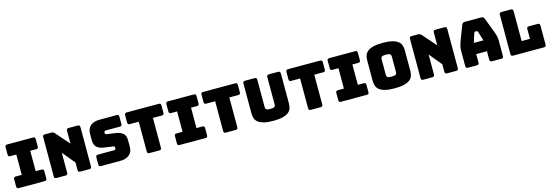

<svg xmlns="http://www.w3.org/2000/svg" viewBox="29 -1890 8779 3061"><g transform="rotate(-15 4418.5 -360.0)"><path d="M89 0Q70 0 61.5 -8.5Q53 -17 53 -36V-155Q53 -174 61.5 -182.5Q70 -191 89 -191H188V-527H89Q70 -527 61.5 -535.5Q53 -544 53 -563V-684Q53 -703 61.5 -711.5Q70 -720 89 -720H515Q534 -720 542.5 -711.5Q551 -703 551 -684V-563Q551 -544 542.5 -535.5Q534 -527 515 -527H418V-191H515Q534 -191 542.5 -182.5Q551 -174 551 -155V-36Q551 -17 542.5 -8.5Q534 0 515 0Z M860 0H710Q691 0 682.5 -8.5Q674 -17 674 -36V-684Q674 -703 682.5 -711.5Q691 -720 710 -720H814Q833 -720 846.5 -714Q860 -708 873 -693L1067 -471V-684Q1067 -703 1075.5 -711.5Q1084 -720 1103 -720H1253Q1272 -720 1280.5 -711.5Q1289 -703 1289 -684V-36Q1289 -17 1280.5 -8.5Q1272 0 1253 0H1103Q1084 0 1075.5 -8.5Q1067 -17 1067 -36V-159L896 -366V-36Q896 -17 887.5 -8.5Q879 0 860 0Z M1761 0H1445Q1426 0 1417.5 -8.5Q1409 -17 1409 -36V-153Q1409 -172 1417.5 -180.5Q1426 -189 1445 -189H1714Q1727 -189 1733.5 -197.5Q1740 -206 1740 -218Q1740 -235 1733.5 -243Q1727 -251 1714 -252L1564 -273Q1494 -283 1451.5 -319Q1409 -355 1409 -439V-544Q1409 -629 1464 -674.5Q1519 -720 1616 -720H1896Q1915 -720 1923.5 -711.5Q1932 -703 1932 -684V-565Q1932 -546 1923.5 -537.5Q1915 -529 1896 -529H1663Q1650 -529 1643 -520.5Q1636 -512 1636 -499Q1636 -486 1643 -477Q1650 -468 1663 -467L1812 -447Q1882 -437 1925 -401Q1968 -365 1968 -281V-176Q1968 -91 1912.5 -45.5Q1857 0 1761 0Z M2407 0H2245Q2226 0 2217.5 -8.5Q2209 -17 2209 -36V-527H2062Q2043 -527 2034.5 -535.5Q2026 -544 2026 -563V-684Q2026 -703 2034.5 -711.5Q2043 -720 2062 -720H2590Q2609 -720 2617.5 -711.5Q2626 -703 2626 -684V-563Q2626 -544 2617.5 -535.5Q2609 -527 2590 -527H2443V-36Q2443 -17 2434.5 -8.5Q2426 0 2407 0Z M2743 0Q2724 0 2715.5 -8.5Q2707 -17 2707 -36V-155Q2707 -174 2715.5 -182.5Q2724 -191 2743 -191H2842V-527H2743Q2724 -527 2715.5 -535.5Q2707 -544 2707 -563V-684Q2707 -703 2715.5 -711.5Q2724 -720 2743 -720H3169Q3188 -720 3196.5 -711.5Q3205 -703 3205 -684V-563Q3205 -544 3196.5 -535.5Q3188 -527 3169 -527H3072V-191H3169Q3188 -191 3196.5 -182.5Q3205 -174 3205 -155V-36Q3205 -17 3196.5 -8.5Q3188 0 3169 0Z M3668 0H3506Q3487 0 3478.5 -8.5Q3470 -17 3470 -36V-527H3323Q3304 -527 3295.5 -535.5Q3287 -544 3287 -563V-684Q3287 -703 3295.5 -711.5Q3304 -720 3323 -720H3851Q3870 -720 3878.5 -711.5Q3887 -703 3887 -684V-563Q3887 -544 3878.5 -535.5Q3870 -527 3851 -527H3704V-36Q3704 -17 3695.5 -8.5Q3687 0 3668 0Z M4597 -189Q4597 -143 4583.5 -105.5Q4570 -68 4535.5 -41.5Q4501 -15 4441 0Q4381 15 4288 15Q4195 15 4135 0Q4075 -15 4040.5 -41.5Q4006 -68 3992.5 -105.5Q3979 -143 3979 -189V-684Q3979 -703 3987.5 -711.5Q3996 -720 4015 -720H4172Q4191 -720 4199.5 -711.5Q4208 -703 4208 -684V-228Q4208 -208 4223 -194.5Q4238 -181 4290 -181Q4343 -181 4358 -194.5Q4373 -208 4373 -228V-684Q4373 -703 4381.5 -711.5Q4390 -720 4409 -720H4561Q4580 -720 4588.5 -711.5Q4597 -703 4597 -684Z M5070 0H4908Q4889 0 4880.5 -8.5Q4872 -17 4872 -36V-527H4725Q4706 -527 4697.5 -535.5Q4689 -544 4689 -563V-684Q4689 -703 4697.5 -711.5Q4706 -720 4725 -720H5253Q5272 -720 5280.5 -711.5Q5289 -703 5289 -684V-563Q5289 -544 5280.5 -535.5Q5272 -527 5253 -527H5106V-36Q5106 -17 5097.5 -8.5Q5089 0 5070 0Z M5406 0Q5387 0 5378.5 -8.5Q5370 -17 5370 -36V-155Q5370 -174 5378.5 -182.5Q5387 -191 5406 -191H5505V-527H5406Q5387 -527 5378.5 -535.5Q5370 -544 5370 -563V-684Q5370 -703 5378.5 -711.5Q5387 -720 5406 -720H5832Q5851 -720 5859.5 -711.5Q5868 -703 5868 -684V-563Q5868 -544 5859.5 -535.5Q5851 -527 5832 -527H5735V-191H5832Q5851 -191 5859.5 -182.5Q5868 -174 5868 -155V-36Q5868 -17 5859.5 -8.5Q5851 0 5832 0Z M6601 -189Q6601 -143 6587.5 -105.5Q6574 -68 6539.5 -41.5Q6505 -15 6444.5 0Q6384 15 6291 15Q6198 15 6137 0Q6076 -15 6041.5 -41.5Q6007 -68 5993.5 -105.5Q5980 -143 5980 -189V-530Q5980 -576 5993.5 -613.5Q6007 -651 6041.5 -678Q6076 -705 6137 -720Q6198 -735 6291 -735Q6384 -735 6444.5 -720Q6505 -705 6539.5 -678Q6574 -651 6587.5 -613.5Q6601 -576 6601 -530ZM6207 -225Q6207 -205 6222 -191.5Q6237 -178 6291 -178Q6345 -178 6360 -191.5Q6375 -205 6375 -225V-494Q6375 -513 6360 -526.5Q6345 -540 6291 -540Q6237 -540 6222 -526.5Q6207 -513 6207 -494Z M6914 0H6764Q6745 0 6736.5 -8.5Q6728 -17 6728 -36V-684Q6728 -703 6736.5 -711.5Q6745 -720 6764 -720H6868Q6887 -720 6900.5 -714Q6914 -708 6927 -693L7121 -471V-684Q7121 -703 7129.5 -711.5Q7138 -720 7157 -720H7307Q7326 -720 7334.5 -711.5Q7343 -703 7343 -684V-36Q7343 -17 7334.5 -8.5Q7326 0 7307 0H7157Q7138 0 7129.5 -8.5Q7121 -17 7121 -36V-159L6950 -366V-36Q6950 -17 6941.5 -8.5Q6933 0 6914 0Z M7742 -510 7695 -358H7852L7805 -510Q7801 -519 7796.5 -523Q7792 -527 7786 -527H7761Q7755 -527 7750.5 -523Q7746 -519 7742 -510ZM7685 -36Q7685 -17 7676.5 -8.5Q7668 0 7649 0H7502Q7483 0 7474.5 -8.5Q7466 -17 7466 -36V-300Q7466 -330 7475.5 -369Q7485 -408 7505 -460L7592 -687Q7598 -704 7610.5 -712Q7623 -720 7643 -720H7912Q7931 -720 7943.5 -712Q7956 -704 7962 -687L8049 -460Q8069 -408 8078.5 -369Q8088 -330 8088 -300V-36Q8088 -17 8079.5 -8.5Q8071 0 8052 0H7901Q7881 0 7871.5 -8.5Q7862 -17 7862 -36V-176H7685Z M8756 0H8247Q8228 0 8219.5 -8.5Q8211 -17 8211 -36V-684Q8211 -703 8219.5 -711.5Q8228 -720 8247 -720H8402Q8421 -720 8429.5 -711.5Q8438 -703 8438 -684V-189H8575V-351Q8575 -370 8583.5 -378.5Q8592 -387 8611 -387H8756Q8775 -387 8783.5 -378.5Q8792 -370 8792 -351V-36Q8792 -17 8783.5 -8.5Q8775 0 8756 0Z"/></g></svg>

Font: Bungee
Style: Regular
Weight: 400
Designer: David Jonathan Ross
Foundry: David Jonathan Ross
Version: Version 1.000;PS 1.0;hotconv 1.0.72;makeotf.lib2.5.5900